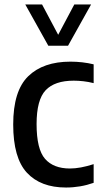

<svg xmlns="http://www.w3.org/2000/svg" viewBox="-20 -828 455 858"><path d="M275 10Q161.5 10 100.2 -56.2Q39 -122.5 39 -271.5Q39 -422 106 -487.2Q173 -552.5 295 -552.5Q321.5 -552.5 347.8 -549.5Q374 -546.5 398.5 -540.5V-456.5Q375 -462.5 352.2 -465Q329.5 -467.5 309.5 -467.5Q224.5 -467.5 184 -424.8Q143.5 -382 143.5 -273.5Q143.5 -161.5 181.2 -118.2Q219 -75 292.5 -75Q338.5 -75 398.5 -94.5V-11Q339 10 275 10ZM196 -623.5 93 -808H168L240 -672.5L312 -808H387L284 -623.5Z"/></svg>

Font: Encode Sans SmCnd Md
Style: Regular
Weight: 500
Width: 4
Designer: Multiple Designers
Foundry: Impallari Type
Version: Version 3.002; ttfautohint (v1.8.3) -l 8 -r 50 -G 200 -x 14 